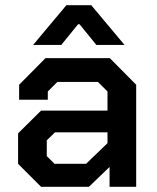

<svg xmlns="http://www.w3.org/2000/svg" viewBox="-20 -723 607 743"><path d="M50 -89V-207L139 -295H396V-369L359 -406H202L165 -369V-337H54V-395L156 -498H405L507 -395V0H404V-77L324 0H139ZM313 -89 396 -169V-211H193L161 -180V-119L191 -89ZM237 -703H333L462 -549H353L288 -629H282L217 -549H108Z"/></svg>

Font: Chakra Petch SemiBold
Style: Regular
Weight: 600
Designer: Katatrad Aksorn Co.,Ltd.
Foundry: Cadson Demak Co.,Ltd.
Version: Version 1.000; ttfautohint (v1.6)